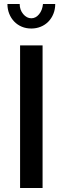

<svg xmlns="http://www.w3.org/2000/svg" viewBox="-20 -936 312 956"><path d="M80 0V-710H192V0ZM136 -845Q158 -845 174.5 -865Q191 -885 194 -916H255Q255 -890 246 -867.5Q237 -845 221 -828.5Q205 -812 183 -803Q161 -794 136 -794Q110 -794 88.5 -803Q67 -812 51 -828.5Q35 -845 26 -867.5Q17 -890 17 -916H78Q78 -887 95.5 -866Q113 -845 136 -845Z"/></svg>

Font: IngvarSans
Style: Regular
Weight: 600
Version: Version 3.000